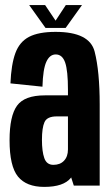

<svg xmlns="http://www.w3.org/2000/svg" viewBox="-20 -728 437 753"><path d="M269.5 0 259 -32.5Q258.5 -31.5 258 -30.5Q229.5 5 153.5 5Q83.5 5 50.5 -35.5Q17.5 -76 17.5 -178Q17.5 -273 46.8 -313.5Q76 -354 156 -354H246.5V-375.5Q246.5 -451 235.5 -482.8Q224.5 -514.5 198.5 -514.5Q175 -514.5 161.8 -485.8Q148.5 -457 146.5 -388L21 -401Q24 -475 40.2 -519.5Q56.5 -564 94 -583.5Q131.5 -603 198 -603Q331.5 -603 351.2 -525.5Q371 -448 371 -318V0ZM246.5 -142V-271.5H202.5Q164.5 -271.5 154.5 -249Q144.5 -226.5 144.5 -179.5Q144.5 -134 153.8 -107.8Q163 -81.5 189.5 -81.5Q216 -81.5 231.2 -97.8Q246.5 -114 246.5 -142ZM158.5 -618.5 94.5 -708H157L198 -647L238 -708H301.5L237.5 -618.5Z"/></svg>

Font: Anybody Condensed SemiBold
Style: Regular
Weight: 600
Width: 3
Designer: Tyler Finck
Foundry: Etcetera Type Company
Version: Version 1.010; ttfautohint (v1.8.3) -l 8 -r 50 -G 200 -x 14 